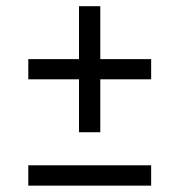

<svg xmlns="http://www.w3.org/2000/svg" viewBox="-20 -584 564 604"><path d="M228.5 -168V-334.5H69V-398H228.5V-564.5H295.5V-398H455.5V-334.5H295.5V-168ZM69 0V-64H455.5V0Z"/></svg>

Font: Encode Sans SemiCondensed SemiCondensed
Style: Regular
Weight: 400
Width: 4
Designer: Multiple Designers
Foundry: Impallari Type
Version: Version 3.000; ttfautohint (v1.8.3) -l 8 -r 50 -G 200 -x 14 